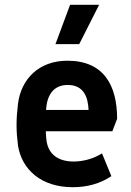

<svg xmlns="http://www.w3.org/2000/svg" viewBox="-20 -770 547 800"><path d="M283 10C342 10 396 -4 444 -36L405 -131C371 -109 327 -97 287 -97C225 -97 179 -125 173 -191C172 -202 171 -213 171 -223H448L468 -275C468 -415 412 -517 261 -517C141 -517 68 -440 55 -338C51 -305 49 -277 49 -249C49 -221 51 -195 55 -163C71 -64 151 10 283 10ZM211 -586H310L393 -750H272ZM172 -312V-314C176 -374 203 -416 262 -416C329 -416 347 -365 349 -312Z"/></svg>

Font: Finlandica SemiBold
Style: Regular
Weight: 600
Designer: Niklas Ekholm, Juho Hiilivirta, Jaakko Suomalainen
Foundry: Helsinki Type Studio
Version: Version 2.000;Glyphs 3.2 (3202)